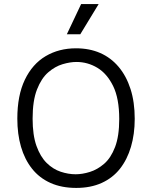

<svg xmlns="http://www.w3.org/2000/svg" viewBox="-20 -909 745 942"><path d="M354 13Q282 13 227.5 -11.5Q173 -36 137 -81.5Q101 -127 83 -189Q65 -251 65 -327Q65 -441 102 -518Q139 -595 204 -633.5Q269 -672 353 -672Q419 -672 471.5 -649Q524 -626 562 -581Q600 -536 620.5 -472Q641 -408 641 -326Q641 -251 622.5 -188.5Q604 -126 568.5 -81Q533 -36 479 -11.5Q425 13 354 13ZM351 -54Q384 -54 421 -65.5Q458 -77 491 -105.5Q524 -134 544.5 -187.5Q565 -241 565 -325Q565 -426 535 -487Q505 -548 457.5 -576.5Q410 -605 355 -605Q324 -605 287 -594Q250 -583 216.5 -554Q183 -525 161.5 -470Q140 -415 140 -327Q140 -246 159 -193Q178 -140 209 -109.5Q240 -79 277.5 -66.5Q315 -54 351 -54ZM374 -741H308L378 -889H464Z"/></svg>

Font: Bricolage Grotesque Light
Style: Regular
Weight: 300
Designer: Mathieu Triay
Foundry: Atelier Triay
Version: Version 1.000;gftools[0.9.30]